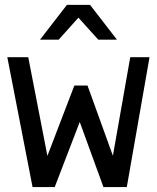

<svg xmlns="http://www.w3.org/2000/svg" viewBox="-20 -763 640 783"><path d="M457 -601.1H380.9L299.8 -690.9L219.2 -601.1H143.1L252.9 -743.2H347.2ZM589.8 -529.8 497.1 0H401.9L305.2 -265.6L203.1 0H112.8L9.8 -529.8H95.2L173.3 -127.4L283.2 -414.1H336.9L440.4 -127.9L511.2 -529.8Z"/></svg>

Font: Aurulent Sans Mono
Style: Regular
Weight: 400
Monospace: yes
Version: Version 2007.05.04